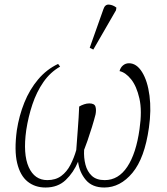

<svg xmlns="http://www.w3.org/2000/svg" viewBox="-20 -826 746 856"><path d="M55 -245Q65 -310 88.5 -368.5Q112 -427 150 -472Q188 -517 239 -541L248 -529Q204 -504 173.5 -460Q143 -416 124.5 -360.5Q106 -305 97 -246Q82 -139 108 -81Q134 -23 191 -23Q228 -23 253 -41.5Q278 -60 294 -91Q310 -122 320 -157Q323 -201 327 -251Q331 -301 333 -351Q343 -357 355 -361Q367 -365 378 -365Q401 -365 405.5 -351Q410 -337 406 -316Q400 -292 390 -259.5Q380 -227 370 -198.5Q360 -170 355 -158Q353 -123 361 -92Q369 -61 389.5 -42Q410 -23 447 -23Q508 -23 547.5 -82.5Q587 -142 602 -250Q614 -332 601.5 -387Q589 -442 564.5 -472.5Q540 -503 513 -509Q517 -525 528.5 -534.5Q540 -544 555 -544Q589 -544 613.5 -504.5Q638 -465 646.5 -399.5Q655 -334 644 -257Q625 -121 570.5 -55.5Q516 10 445 10Q391 10 362.5 -24Q334 -58 328 -105Q308 -57 273 -23.5Q238 10 183 10Q136 10 103 -16.5Q70 -43 56.5 -99Q43 -155 55 -245ZM396 -605 380 -613 441 -785Q448 -807 466 -805.5Q484 -804 499 -792L497 -780Z"/></svg>

Font: Noto Serif SemiCondensed ExtraLight
Style: Italic
Weight: 200
Width: 4
Italic angle: -12°
Designer: Monotype Design Team
Foundry: Monotype Imaging Inc.
Version: Version 2.013